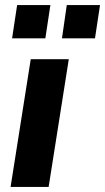

<svg xmlns="http://www.w3.org/2000/svg" viewBox="-20 -742 417 762"><path d="M22 0ZM22 0 102 -507H253L173 0ZM226 -590 245 -722H377L357 -590ZM28 -590 48 -722H180L160 -590Z"/></svg>

Font: Winston
Style: Bold Italic
Weight: 700
Italic angle: -9°
Designer: Original fonts by Vernon Adams / Changes by Cristiano Sobral
Foundry: Original fonts by Vernon Adams / Changes by Cristiano Sobral
Version: Version 2.503;July 17, 2020;FontCreator 13.0.0.2655 64-bit